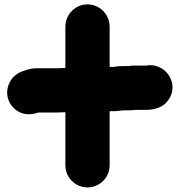

<svg xmlns="http://www.w3.org/2000/svg" viewBox="-20 -696 804 859"><path d="M542 -202.5H558C567.4 -202.5 576.5 -203.2 586.4 -204.6C587.1 -204.5 588.1 -204.5 589 -204.5H630C666 -204.5 705.4 -211.5 731.4 -245.9C787.8 -320.4 719.1 -419.5 632.9 -402.5H593.9C582.5 -403 569.5 -402.8 556.4 -400.5H539C521.1 -400.5 504.6 -399.9 487 -396.5H470.5V-577C470.5 -630.9 426.4 -676.5 371.5 -676.5C316.6 -676.5 272.5 -630.9 272.5 -577V-392C256.9 -391.2 240.8 -390.5 227 -390.5H144C126 -390.5 110 -387.3 90.6 -380.4L78.9 -376.5C53.9 -367.8 34.5 -349.8 23 -326.8C-4.3 -272.3 22.8 -216.3 66.7 -194.5C93.6 -181 123.6 -183 152.1 -192.5H227C240.3 -192.5 255.2 -193.3 272.5 -194.1V44C272.5 98.5 317.4 142.5 371.5 142.5C425.5 142.5 470.5 98.5 470.5 44V-198.5H487C499 -198.5 508.2 -199.2 521.5 -201.5H523C529.3 -201.5 534.9 -202.5 542 -202.5Z"/></svg>

Font: Smoothie
Style: ExBd
Weight: 800
Foundry: Cannot Into Space Fonts
Version: Version 0.8